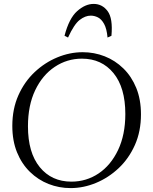

<svg xmlns="http://www.w3.org/2000/svg" viewBox="-20 -947 784 982"><path d="M403 -680Q462 -680 515.5 -659Q569 -638 611 -597Q653 -556 677 -497Q701 -438 701 -362Q701 -275 670 -205.5Q639 -136 587 -87Q535 -38 471 -11.5Q407 15 341 15Q282 15 228.5 -6Q175 -27 133 -68Q91 -109 67 -168Q43 -227 43 -303Q43 -390 74 -459.5Q105 -529 157 -578Q209 -627 273 -653.5Q337 -680 403 -680ZM345 -18Q422 -18 484.5 -60Q547 -102 584 -180Q621 -258 621 -364Q621 -499 560.5 -573Q500 -647 399 -647Q323 -647 260 -605Q197 -563 160 -485.5Q123 -408 123 -301Q123 -166 183.5 -92Q244 -18 345 -18ZM328 -755 310 -764Q333 -853 374.5 -890Q416 -927 459 -927Q503 -927 530.5 -890Q558 -853 550 -764L530 -755Q526 -800 512.5 -824.5Q499 -849 481 -858Q463 -867 444 -867Q416 -867 387.5 -845Q359 -823 328 -755Z"/></svg>

Font: Bona Nova
Style: Italic
Weight: 400
Italic angle: -4°
Designer: Mateusz Machalski
Foundry: Capitalics
Version: Version 4.001; ttfautohint (v1.8.3)